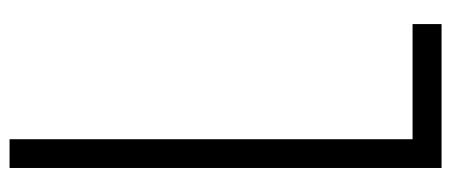

<svg xmlns="http://www.w3.org/2000/svg" viewBox="-289 -638 936 398"><g transform="rotate(-90 179.0 -439.0)"><path d="M328.1 8.3H29.8V-887.2H89.4V-51.8H328.1Z"/></g></svg>

Font: Ignotum
Style: Regular
Weight: 400
Designer: GGBot
Version: 0.10